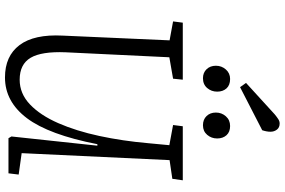

<svg xmlns="http://www.w3.org/2000/svg" viewBox="-206 -923 1143 771"><g transform="rotate(90 365.5 -537.5)"><path d="M595 -53 681 -41 676 0H535L528 -12L565 -357H559Q521 -162 454.5 -74Q388 14 291 14Q205 14 161 -44.5Q117 -103 123 -218L142 -647L66 -661L71 -700H300L296 -661L210 -646L190 -230Q186 -133 212 -89Q238 -45 300 -45Q356 -45 399.5 -86.5Q443 -128 474.5 -200Q506 -272 526 -365Q546 -458 555 -561L563 -646L482 -661L487 -700H704L698 -658L623 -647ZM244 -833Q244 -856 259 -873Q274 -890 297 -890Q322 -890 335 -875.5Q348 -861 348 -838Q348 -815 333.5 -798Q319 -781 294 -781Q272 -781 258 -795.5Q244 -810 244 -833ZM432 -833Q432 -856 447 -873Q462 -890 486 -890Q510 -890 523 -875.5Q536 -861 536 -838Q536 -815 521.5 -798Q507 -781 483 -781Q460 -781 446 -795.5Q432 -810 432 -833ZM439 -1069Q450 -1078 458.5 -1083.5Q467 -1089 476 -1089Q492 -1089 500.5 -1078Q509 -1067 509 -1052Q509 -1037 503 -1019L330 -930L313 -954Z"/></g></svg>

Font: Literata 12pt Light
Style: Italic
Weight: 300
Italic angle: -2°
Designer: Latin by Veronika Burian and Jose Scaglione. Greek by Irene Vlachou. Cyrillic by Vera Evstafieva
Foundry: TypeTogether
Version: Version 3.002